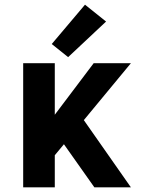

<svg xmlns="http://www.w3.org/2000/svg" viewBox="-20 -800 616 820"><path d="M79 0H214V-137L253 -184L383 0H539L338 -287L539 -530H380L214 -310V-530H79ZM271 -556 433 -708 343 -780 201 -612Z"/></svg>

Font: Iosevka Sparkle Extrabold
Style: Regular
Weight: 800
Designer: Belleve Invis
Foundry: Belleve Invis
Version: Version 4.5.0; ttfautohint (v1.8.3)